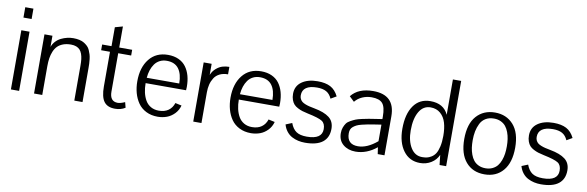

<svg xmlns="http://www.w3.org/2000/svg" viewBox="-50 -1152 4879 1596"><g transform="rotate(10 2389.0 -354.5)"><path d="M65.9 -606.4V-693.8H134.8V-606.4ZM66.9 0V-499.5H136.2V0Z M262.2 0V-499.5H329.6Q329.6 -493.7 329.6 -483.9Q329.6 -474.1 329.6 -453.4Q329.6 -432.6 329.6 -418.9V-405.3Q338.9 -432.1 358.4 -452.9Q377.9 -473.6 402.6 -485.6Q427.2 -497.6 453.1 -503.7Q479 -509.8 504.4 -509.8Q533.2 -509.8 556.9 -504.4Q580.6 -499 597.2 -488.5Q613.8 -478 626.5 -465.6Q639.2 -453.1 647 -435.1Q654.8 -417 659.9 -400.6Q665 -384.3 667.5 -362.3Q669.9 -340.3 670.7 -323.7Q671.4 -307.1 671.4 -285.2V0H602.1V-294.4Q602.1 -325.7 599.4 -349.1Q596.7 -372.6 589.4 -393.1Q582 -413.6 570.1 -426.5Q558.1 -439.5 539.3 -446.8Q520.5 -454.1 494.6 -454.1Q457 -454.1 428.5 -443.4Q399.9 -432.6 381.6 -414.1Q363.3 -395.5 352.1 -368.2Q340.8 -340.8 336.2 -310.8Q331.5 -280.8 331.5 -243.7V0Z M1020.5 -61 1032.2 -15.6Q995.6 7.8 946.3 7.8Q881.8 7.8 852.8 -31.5Q823.7 -70.8 823.7 -158.7V-451.2H749V-499.5H828.1V-659.2L893.1 -677.2V-499.5H1002.4V-451.2H893.1V-127.4Q893.1 -44.4 960.4 -44.4Q982.9 -44.4 1020.5 -61Z M1304.7 -509.8Q1355.5 -509.8 1394.3 -491.9Q1433.1 -474.1 1456.5 -442.1Q1480 -410.2 1491.7 -368.2Q1503.4 -326.2 1503.4 -275.4Q1503.4 -258.8 1502 -246.1H1160.6Q1160.6 -203.6 1168.9 -167.2Q1177.2 -130.9 1194.1 -101.8Q1210.9 -72.8 1240 -56.2Q1269 -39.6 1307.1 -39.6Q1356.4 -39.6 1388.2 -62.3Q1419.9 -85 1433.1 -126L1486.8 -114.3Q1475.6 -72.8 1447.3 -43.7Q1418.9 -14.6 1383.8 -1.7Q1348.6 11.2 1309.1 11.7H1307.1Q1252 11.7 1209.2 -9.8Q1166.5 -31.2 1140.9 -68.1Q1115.2 -105 1102.5 -151.1Q1089.8 -197.3 1089.8 -250Q1089.8 -366.7 1146.7 -438.2Q1203.6 -509.8 1304.7 -509.8ZM1436.5 -291.5Q1436 -371.6 1403.3 -415.5Q1370.6 -459.5 1302.7 -459.5Q1270 -459.5 1244.1 -446.3Q1218.3 -433.1 1201.4 -409.7Q1184.6 -386.2 1174.8 -356.4Q1165 -326.7 1162.1 -291.5Z M1673.3 -499.5V-405.8Q1687 -439.5 1712.9 -461.7Q1738.8 -483.9 1765.9 -491.9Q1793 -500 1822.8 -500V-437Q1782.2 -437 1752.7 -422.4Q1723.1 -407.7 1706.8 -381.8Q1690.4 -356 1682.9 -325.7Q1675.3 -295.4 1675.3 -259.8V0H1606V-499.5Z M2091.3 -509.8Q2142.1 -509.8 2180.9 -491.9Q2219.7 -474.1 2243.2 -442.1Q2266.6 -410.2 2278.3 -368.2Q2290 -326.2 2290 -275.4Q2290 -258.8 2288.6 -246.1H1947.3Q1947.3 -203.6 1955.6 -167.2Q1963.9 -130.9 1980.7 -101.8Q1997.6 -72.8 2026.6 -56.2Q2055.7 -39.6 2093.8 -39.6Q2143.1 -39.6 2174.8 -62.3Q2206.5 -85 2219.7 -126L2273.4 -114.3Q2262.2 -72.8 2233.9 -43.7Q2205.6 -14.6 2170.4 -1.7Q2135.3 11.2 2095.7 11.7H2093.8Q2038.6 11.7 1995.8 -9.8Q1953.1 -31.2 1927.5 -68.1Q1901.9 -105 1889.2 -151.1Q1876.5 -197.3 1876.5 -250Q1876.5 -366.7 1933.3 -438.2Q1990.2 -509.8 2091.3 -509.8ZM2223.1 -291.5Q2222.7 -371.6 2189.9 -415.5Q2157.2 -459.5 2089.4 -459.5Q2056.6 -459.5 2030.8 -446.3Q2004.9 -433.1 1988 -409.7Q1971.2 -386.2 1961.4 -356.4Q1951.7 -326.7 1948.7 -291.5Z M2743.7 -413.1Q2696.3 -386.2 2696.3 -385.7Q2679.7 -423.8 2649.9 -440.7Q2620.1 -457.5 2571.3 -457.5Q2510.7 -457.5 2479.5 -435.5Q2448.2 -413.6 2448.2 -370.6Q2448.2 -353.5 2454.8 -340.3Q2461.4 -327.1 2471.9 -318.6Q2482.4 -310.1 2500.5 -303Q2518.6 -295.9 2535.4 -292Q2552.2 -288.1 2577.6 -283.2Q2662.6 -267.6 2705.3 -234.6Q2748 -201.7 2748 -139.6Q2748 -65.9 2698.7 -27.1Q2649.4 11.7 2550.3 11.7Q2520.5 11.7 2492.9 5.6Q2465.3 -0.5 2439.7 -13.9Q2414.1 -27.3 2394.5 -52Q2375 -76.7 2365.7 -109.9L2418.5 -131.3Q2436 -83.5 2467.3 -62Q2498.5 -40.5 2556.6 -40.5Q2685.1 -40.5 2685.1 -126.5Q2685.1 -173.3 2655.8 -192.6Q2626.5 -211.9 2532.2 -231.4Q2503.9 -237.3 2484.6 -243.4Q2465.3 -249.5 2444.6 -260.3Q2423.8 -271 2411.4 -284.9Q2398.9 -298.8 2390.9 -320.8Q2382.8 -342.8 2382.8 -371.6Q2382.8 -437.5 2433.8 -473.6Q2484.9 -509.8 2567.4 -509.8Q2633.8 -509.8 2675.8 -487.8Q2717.8 -465.8 2743.7 -413.1Z M3150.9 -106.9Q3066.4 -35.6 2988.8 -35.6Q2896 -35.6 2896 -129.4Q2896 -147.5 2901.4 -161.1Q2906.7 -174.8 2919.7 -185.3Q2932.6 -195.8 2947.8 -203.4Q2962.9 -210.9 2989.3 -217.5Q3015.6 -224.1 3040 -228.8Q3064.5 -233.4 3103 -239.3L3150.9 -246.6ZM3163.1 0H3220.2V-328.6Q3220.2 -509.8 3036.6 -509.8Q2911.1 -509.8 2851.1 -433.6Q2892.6 -394.5 2892.6 -394Q2917 -424.3 2953.9 -440.4Q2990.7 -456.5 3032.7 -456.5Q3097.2 -456.5 3124 -426Q3150.9 -395.5 3150.9 -314V-293.5L3102.5 -286.1Q3060.1 -279.8 3039.1 -276.1Q3018.1 -272.5 2983.4 -264.9Q2948.7 -257.3 2931.4 -250.2Q2914.1 -243.2 2891.1 -230.7Q2868.2 -218.3 2857.4 -203.4Q2846.7 -188.5 2838.6 -167.2Q2830.6 -146 2830.6 -119.6Q2830.6 -57.1 2872.3 -22.7Q2914.1 11.7 2976.6 11.7Q3071.3 11.7 3154.8 -56.6Z M3328.1 -244.1Q3328.1 -367.7 3377.9 -438.7Q3427.7 -509.8 3519.5 -509.8Q3631.3 -509.8 3670.9 -421.4V-719.7H3740.7V0H3685.1L3675.8 -84Q3656.7 -40 3615 -14.2Q3573.2 11.7 3521.5 11.7Q3431.6 11.7 3379.9 -58.3Q3328.1 -128.4 3328.1 -244.1ZM3530.3 -39.6Q3552.2 -39.6 3569.8 -43.2Q3587.4 -46.9 3607.9 -59.3Q3628.4 -71.8 3642.1 -93Q3655.8 -114.3 3664.8 -152.8Q3673.8 -191.4 3673.8 -243.7Q3673.8 -307.1 3659.9 -354Q3646 -400.9 3612.8 -429.9Q3579.6 -459 3529.3 -459Q3467.3 -459 3433.1 -400.1Q3398.9 -341.3 3398.9 -242.2Q3398.9 -153.3 3434.1 -96.4Q3469.2 -39.6 3530.3 -39.6Z M4064.9 -509.8Q4161.1 -509.8 4220.2 -443.6Q4279.3 -377.4 4279.3 -250.5Q4279.3 -124.5 4221.4 -56.4Q4163.6 11.7 4064.5 11.7Q3965.3 11.7 3907.5 -55.9Q3849.6 -123.5 3849.6 -249Q3849.6 -377 3908.7 -443.4Q3967.8 -509.8 4064.9 -509.8ZM4064.5 -459Q4023.4 -459 3994.1 -441.2Q3964.8 -423.3 3949.5 -392.1Q3934.1 -360.8 3927.2 -326.2Q3920.4 -291.5 3920.4 -250.5Q3920.4 -217.8 3924.3 -189Q3928.2 -160.2 3938.5 -132.1Q3948.7 -104 3964.6 -84Q3980.5 -64 4006.1 -51.8Q4031.7 -39.6 4064.9 -39.6Q4097.7 -39.6 4123.3 -51.8Q4148.9 -64 4164.8 -83.7Q4180.7 -103.5 4190.9 -131.3Q4201.2 -159.2 4205.1 -188Q4209 -216.8 4209 -249.5Q4209 -281.7 4204.8 -310.5Q4200.7 -339.4 4190.4 -367.2Q4180.2 -395 4164.3 -414.8Q4148.4 -434.6 4122.8 -446.8Q4097.2 -459 4064.5 -459Z M4734.9 -413.1Q4687.5 -386.2 4687.5 -385.7Q4670.9 -423.8 4641.1 -440.7Q4611.3 -457.5 4562.5 -457.5Q4502 -457.5 4470.7 -435.5Q4439.5 -413.6 4439.5 -370.6Q4439.5 -353.5 4446 -340.3Q4452.6 -327.1 4463.1 -318.6Q4473.6 -310.1 4491.7 -303Q4509.8 -295.9 4526.6 -292Q4543.5 -288.1 4568.8 -283.2Q4653.8 -267.6 4696.5 -234.6Q4739.3 -201.7 4739.3 -139.6Q4739.3 -65.9 4689.9 -27.1Q4640.6 11.7 4541.5 11.7Q4511.7 11.7 4484.1 5.6Q4456.5 -0.5 4430.9 -13.9Q4405.3 -27.3 4385.7 -52Q4366.2 -76.7 4356.9 -109.9L4409.7 -131.3Q4427.2 -83.5 4458.5 -62Q4489.7 -40.5 4547.9 -40.5Q4676.3 -40.5 4676.3 -126.5Q4676.3 -173.3 4647 -192.6Q4617.7 -211.9 4523.4 -231.4Q4495.1 -237.3 4475.8 -243.4Q4456.5 -249.5 4435.8 -260.3Q4415 -271 4402.6 -284.9Q4390.1 -298.8 4382.1 -320.8Q4374 -342.8 4374 -371.6Q4374 -437.5 4425 -473.6Q4476.1 -509.8 4558.6 -509.8Q4625 -509.8 4667 -487.8Q4709 -465.8 4734.9 -413.1Z"/></g></svg>

Font: Pontano Sans
Style: Regular
Weight: 400
Foundry: vernon adams
Version: 1.0